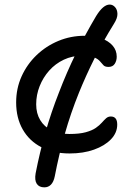

<svg xmlns="http://www.w3.org/2000/svg" viewBox="-20 -656 605 832"><path d="M281.6 9Q211.2 9 159.1 -18.1Q107 -45.2 78.5 -95.1Q50 -145 50 -212Q50 -272.8 73.5 -325Q97 -377.2 138.2 -416.8Q179.4 -456.4 233 -478.7Q286.6 -501 347 -501Q388 -501 419.1 -489.9Q450.2 -478.8 468 -458.4Q485.8 -438 485.8 -410.4Q485.8 -392.6 477.1 -379.3Q468.4 -366 450.2 -366Q435.2 -366 428.4 -373.2Q421.6 -380.4 413.3 -390.3Q405 -400.2 388.2 -407.4Q371.4 -414.6 336.4 -414.6Q293 -414.6 256.4 -397.3Q219.8 -380 193.2 -350.1Q166.6 -320.2 151.7 -282.5Q136.8 -244.8 136.8 -204Q136.8 -164.6 154.2 -135.7Q171.6 -106.8 203.5 -91.1Q235.4 -75.4 280.4 -75.4Q324.2 -75.4 351.7 -83Q379.2 -90.6 395.2 -101.8Q411.2 -113 421.3 -124.5Q431.4 -136 439.9 -143.6Q448.4 -151.2 460.2 -151.2Q488 -151.2 488 -116.2Q488 -80.6 460.9 -52.4Q433.8 -24.2 387.4 -7.6Q341 9 281.6 9ZM172 155.8Q149.4 155.8 139.3 140.4Q129.2 125 134.4 95Q151.6 6.4 176.6 -81.4Q201.6 -169.2 235.2 -254.4H322.2Q286.2 -165.2 260.8 -75.6Q235.4 14 217.4 107.6Q212.6 132 200.9 144Q189.2 156 172 155.8ZM235.2 -254.4Q268.2 -341 309 -424.3Q349.8 -507.6 396.8 -586.8Q427.4 -636.4 455.4 -636.2Q468.4 -636.2 478.4 -625.3Q488.4 -614.4 488.9 -595.9Q489.4 -577.4 473.6 -552.6Q426.2 -476.4 389 -401.9Q351.8 -327.4 322.2 -254.4Z"/></svg>

Font: Shantell Sans Light
Style: Regular
Weight: 300
Designer: Stephen Nixon, Anya Danilova, Shantell Martin
Foundry: Arrow Type
Version: Version 1.011;[c5ecc13dd]